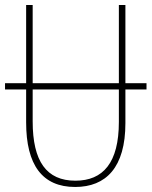

<svg xmlns="http://www.w3.org/2000/svg" viewBox="-20 -734 603 764"><path d="M279 10C402 10 479 -68 479 -244V-378H563V-403H479V-714H453V-403H110V-714H84V-403H0V-378H84V-247C84 -78 148 10 279 10ZM110 -251V-378H453V-249C453 -86 390 -15 280 -15C165 -15 110 -92 110 -251Z"/></svg>

Font: Noto Sans Mono SemiCondensed Thin
Style: Regular
Weight: 100
Width: 4
Designer: Monotype Design Team
Foundry: Monotype Imaging Inc.
Version: Version 2.014